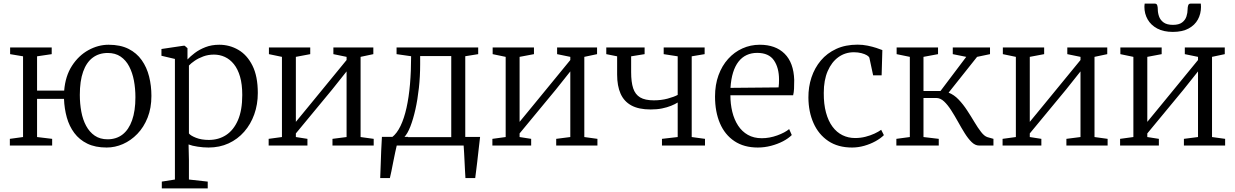

<svg xmlns="http://www.w3.org/2000/svg" viewBox="-20 -805 6831 1062"><path d="M570 11Q507 11 463 -10.5Q419 -32 391 -69.5Q363 -107 349.5 -155.5Q336 -204 334 -258H185V-47L268.5 -37V0H34.5V-37L107.5 -47V-493.5L36 -505.5V-542.5H266V-505.5L185 -493.5V-304H335Q341.5 -384.5 378.2 -441.2Q415 -498 469.2 -527.8Q523.5 -557.5 580.5 -557.5Q645.5 -557.5 690.8 -534.8Q736 -512 764 -472.2Q792 -432.5 804.8 -381.5Q817.5 -330.5 817.5 -274.5Q817.5 -207.5 796.5 -154.5Q775.5 -101.5 739.8 -64.5Q704 -27.5 660 -8.2Q616 11 570 11ZM575 -34.5Q623.5 -34.5 657.8 -61Q692 -87.5 710.5 -139.5Q729 -191.5 729 -267Q729 -315.5 720.8 -359.2Q712.5 -403 694.5 -437.5Q676.5 -472 647.2 -492Q618 -512 576 -512Q527.5 -512 492.8 -486Q458 -460 439.8 -408.5Q421.5 -357 421.5 -280Q421.5 -231.5 429.8 -187.2Q438 -143 456.5 -108.8Q475 -74.5 504.2 -54.5Q533.5 -34.5 575 -34.5Z M875 237V199.5L947.5 188V-479L873 -496.5V-534L994.5 -552H1001.5L1017 -538.5V-476Q1032.5 -493 1057.5 -512Q1082.5 -531 1116.5 -544.2Q1150.5 -557.5 1193 -557.5Q1250 -557.5 1298.5 -529.2Q1347 -501 1376.5 -442Q1406 -383 1406 -290.5Q1406 -227.5 1386.5 -172.8Q1367 -118 1330.8 -76.5Q1294.5 -35 1244.5 -12Q1194.5 11 1133.5 11Q1104 11 1073 6.2Q1042 1.5 1023 -6L1025 80V188L1129 199.5V237ZM1135 -31Q1189 -31 1230.5 -58Q1272 -85 1296 -140Q1320 -195 1320 -279.5Q1320 -338.5 1307.8 -380.8Q1295.5 -423 1273.8 -450Q1252 -477 1223.8 -490Q1195.5 -503 1163.5 -503Q1131.5 -503 1104.5 -493Q1077.5 -483 1057 -469Q1036.5 -455 1025 -442.5V-67Q1033.5 -55 1063.8 -43Q1094 -31 1135 -31Z M1466 0V-37L1539.5 -47V-490.5L1467.5 -505.5V-542.5H1696V-505.5L1616.5 -490.5V-131L1690.5 -221L1897 -473V-490.5L1824 -505.5V-542.5H2045V-505.5L1974.5 -490.5V-47L2047 -37V0H1819V-37L1897 -47V-410L1817 -309.5L1616.5 -67V-47L1680.5 -37V0Z M2134.5 0V-45.5L2149 -46.5Q2175.5 -67 2195.5 -108.5Q2215.5 -150 2228.5 -208.5Q2241.5 -267 2247.8 -339.5Q2254 -412 2254 -494L2173.5 -505.5V-542.5H2625V-505.5L2553.5 -494V0ZM2216 -46.5H2476V-495H2304V-449Q2304 -382.5 2297 -318.8Q2290 -255 2277.8 -200.2Q2265.5 -145.5 2249.8 -105.2Q2234 -65 2216 -46.5ZM2083 180Q2084.5 142.5 2085.8 104.8Q2087 67 2088.5 28.5Q2090 -10 2092.5 -48H2238L2176 -7Q2171.5 11.5 2166 37.5Q2160.5 63.5 2155 91.2Q2149.5 119 2144.8 142.8Q2140 166.5 2136.5 180ZM2554.5 180Q2553 157 2551.8 133.5Q2550.5 110 2549.5 87Q2548.5 64 2547.2 41.8Q2546 19.5 2544.5 -0.5L2499.5 -47.5H2635.5Q2633 -25 2630.2 -2.2Q2627.5 20.5 2625 43.5Q2622.5 66.5 2619.8 89.5Q2617 112.5 2614.2 135.2Q2611.5 158 2608.5 180Z M2703.5 0V-37L2777 -47V-490.5L2705 -505.5V-542.5H2933.5V-505.5L2854 -490.5V-131L2928 -221L3134.5 -473V-490.5L3061.5 -505.5V-542.5H3282.5V-505.5L3212 -490.5V-47L3284.5 -37V0H3056.5V-37L3134.5 -47V-410L3054.5 -309.5L2854 -67V-47L2918 -37V0Z M3641.5 0V-37L3728.5 -47V-238Q3713.5 -228.5 3691.8 -219.8Q3670 -211 3642 -205.2Q3614 -199.5 3579 -199.5Q3513 -199.5 3472.2 -221.8Q3431.5 -244 3412.5 -287Q3393.5 -330 3393.5 -392.5V-493.5L3333.5 -505.5V-542.5H3545.5V-505.5L3471 -493.5V-406Q3471 -351 3482.2 -316.8Q3493.5 -282.5 3520.8 -266.2Q3548 -250 3596.5 -250Q3637.5 -250 3672.8 -259.5Q3708 -269 3728.5 -280V-493.5L3651 -505.5V-542.5H3877.5V-505.5L3806 -493.5V-47L3879.5 -37V0Z M4171.5 11Q4095 11 4042 -24.5Q3989 -60 3962 -123.5Q3935 -187 3935 -271Q3935 -336 3954.2 -388.8Q3973.5 -441.5 4007.5 -479.2Q4041.5 -517 4086.5 -537.2Q4131.5 -557.5 4182.5 -557.5Q4270 -557.5 4320 -507.8Q4370 -458 4373 -363Q4373 -334 4372 -313.8Q4371 -293.5 4367 -278H4020Q4020 -229.5 4030.5 -186.5Q4041 -143.5 4062.5 -110.5Q4084 -77.5 4116.8 -59Q4149.5 -40.5 4193.5 -40.5Q4236.5 -40.5 4279.2 -56Q4322 -71.5 4345 -91L4359.5 -58Q4340.5 -39 4310.8 -23.5Q4281 -8 4244.8 1.5Q4208.5 11 4171.5 11ZM4020.5 -319 4286.5 -321.5Q4288 -330 4288.5 -342.8Q4289 -355.5 4289 -365Q4289 -430 4260.8 -471.2Q4232.5 -512.5 4168 -512.5Q4136 -512.5 4110 -500.5Q4084 -488.5 4065 -464.2Q4046 -440 4034.8 -403.8Q4023.5 -367.5 4020.5 -319Z M4693 11Q4615 11 4561.2 -25.2Q4507.5 -61.5 4479.8 -124Q4452 -186.5 4451.5 -265Q4451 -324 4468.5 -376.8Q4486 -429.5 4520.2 -470.2Q4554.5 -511 4605.5 -534.5Q4656.5 -558 4723.5 -558Q4752 -558 4778.8 -552.5Q4805.5 -547 4827 -540Q4848.5 -533 4860.5 -528L4856.5 -388.5H4809.5L4789 -484.5Q4787.5 -491.5 4775.8 -498.8Q4764 -506 4745 -511Q4726 -516 4703 -516Q4655 -516 4617.5 -489Q4580 -462 4558.2 -411.8Q4536.5 -361.5 4536.5 -291.5Q4536 -229.5 4548.8 -182.5Q4561.5 -135.5 4584.8 -104.2Q4608 -73 4640 -57.2Q4672 -41.5 4709.5 -41.5Q4739.5 -41.5 4767 -48.5Q4794.5 -55.5 4817 -66Q4839.5 -76.5 4854 -87L4869 -57.5Q4851 -39.5 4822.5 -23.8Q4794 -8 4760.2 1.5Q4726.5 11 4693 11Z M4938 0V-37L5012.5 -47V-490.5L4939.5 -505.5V-542.5H5168.5V-505.5L5088 -490.5V-301.5H5182L5324.5 -490.5L5250 -505.5V-542.5H5456V-505.5L5384.5 -490.5L5227 -292.5Q5257 -281 5282.2 -254.5Q5307.5 -228 5329.2 -194.8Q5351 -161.5 5370 -129.5Q5389 -97.5 5406.8 -74.8Q5424.5 -52 5441.5 -46.5L5475 -37V0H5395.5Q5374 0 5354.5 -19Q5335 -38 5316.2 -68Q5297.5 -98 5279 -131.5Q5260.5 -165 5241.2 -195Q5222 -225 5201.8 -244Q5181.5 -263 5159 -263H5088V-47L5172.5 -37V0Z M5525.5 0V-37L5599 -47V-490.5L5527 -505.5V-542.5H5755.5V-505.5L5676 -490.5V-131L5750 -221L5956.5 -473V-490.5L5883.5 -505.5V-542.5H6104.5V-505.5L6034 -490.5V-47L6106.5 -37V0H5878.5V-37L5956.5 -47V-410L5876.5 -309.5L5676 -67V-47L5740 -37V0Z M6175.5 0V-37L6249 -47V-490.5L6177 -505.5V-542.5H6405.5V-505.5L6326 -490.5V-131L6400 -221L6606.5 -473V-490.5L6533.5 -505.5V-542.5H6754.5V-505.5L6684 -490.5V-47L6756.5 -37V0H6528.5V-37L6606.5 -47V-410L6526.5 -309.5L6326 -67V-47L6390 -37V0ZM6368 -785Q6378 -785 6381 -775.5Q6384 -766 6384 -754Q6384 -734 6391 -714Q6398 -694 6416.2 -680.8Q6434.5 -667.5 6468 -667.5Q6501 -667.5 6518.5 -680.8Q6536 -694 6542.5 -714Q6549 -734 6549 -754Q6549 -766 6552.2 -775.5Q6555.5 -785 6565 -785H6622Q6622 -780.5 6622.5 -776Q6623 -771.5 6623 -767Q6623 -729 6606 -697.5Q6589 -666 6554.2 -647.2Q6519.5 -628.5 6467.5 -628.5Q6416 -628.5 6381 -647.2Q6346 -666 6328 -697.5Q6310 -729 6310 -767Q6310 -771.5 6310.5 -776Q6311 -780.5 6311.5 -785Z"/></svg>

Font: Merriweather 48pt Light
Style: Regular
Weight: 300
Version: Version 2.100